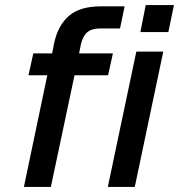

<svg xmlns="http://www.w3.org/2000/svg" viewBox="-20 -735 704 755"><path d="M74 0 166 -439H92L111 -525H185L193 -566Q208 -635 251 -672.5Q294 -710 376 -710H470L452 -623H373Q341 -623 323.5 -608.5Q306 -594 298 -560L291 -525H424L405 -439H273L180 0ZM404 0 516 -532H622L510 0ZM532 -609 553 -715H664L642 -609Z"/></svg>

Font: Geist Medium
Style: Italic
Weight: 500
Italic angle: -12°
Designer: Basement.studio, Andrés Briganti, Mateo Zaragoza
Foundry: Basement.studio, Vercel, Andrés Briganti, Guido Ferreyra, Mateo Zaragoza
Version: Version 1.500; ttfautohint (v1.8.4.7-5d5b)